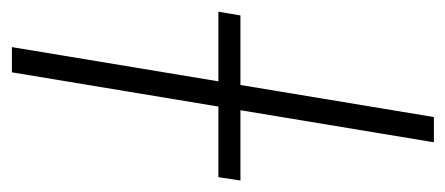

<svg xmlns="http://www.w3.org/2000/svg" viewBox="-268 -530 768 331"><g transform="rotate(90 116.5 -364.0)"><path d="M195.8 -727.5 75.2 0H31.7L152.3 -727.5ZM-29.3 -356 -22.9 -394H261.7L255.9 -356Z"/></g></svg>

Font: Inter 24pt ExtraLight
Style: Italic
Weight: 250
Italic angle: -9.3988°
Version: Version 4.001;git-66647c0bb